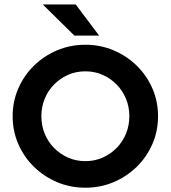

<svg xmlns="http://www.w3.org/2000/svg" viewBox="-20 -841 776 873"><path d="M368.1 12.5Q299.3 12.5 239.6 -12.8Q179.9 -38.2 134.4 -82.6Q88.9 -127.1 63.2 -186.1Q37.5 -245.1 37.5 -312.5Q37.5 -379.9 63.2 -438.9Q88.9 -497.9 134.4 -542.4Q179.9 -586.8 239.6 -612.2Q299.3 -637.5 368.1 -637.5Q436.8 -637.5 496.5 -612.2Q556.2 -586.8 601.7 -542.4Q647.2 -497.9 672.9 -438.9Q698.6 -379.9 698.6 -312.5Q698.6 -245.1 672.9 -186.1Q647.2 -127.1 601.7 -82.6Q556.2 -38.2 496.5 -12.8Q436.8 12.5 368.1 12.5ZM368.1 -108.3Q410.4 -108.3 446.5 -124.3Q482.6 -140.3 510.1 -168.1Q537.5 -195.8 552.8 -233Q568.1 -270.1 568.1 -312.5Q568.1 -354.9 552.8 -392Q537.5 -429.2 510.1 -456.9Q482.6 -484.7 446.5 -500.7Q410.4 -516.7 368.1 -516.7Q325.7 -516.7 289.6 -500.7Q253.5 -484.7 226 -456.9Q198.6 -429.2 183.3 -392Q168.1 -354.9 168.1 -312.5Q168.1 -270.1 183.3 -233Q198.6 -195.8 226 -168.1Q253.5 -140.3 289.6 -124.3Q325.7 -108.3 368.1 -108.3ZM318.1 -679.2 174.3 -820.8H324.3L430.6 -679.2Z"/></svg>

Font: Afacad Flux
Style: Bold
Weight: 700
Designer: Kristian Moeller
Foundry: Dicotype
Version: Version 1.100